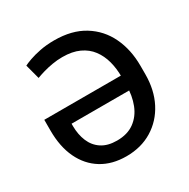

<svg xmlns="http://www.w3.org/2000/svg" viewBox="-167 -889 1032 1050"><g transform="rotate(-30 348.5 -363.5)"><path d="M310.4 -737.2Q421.9 -737.2 497.5 -690.5Q573.2 -643.8 611.7 -563.2Q650.2 -482.6 650.2 -381V-327.8Q650.2 -228.3 611 -152.3Q571.7 -76.3 501.2 -33.2Q430.8 9.9 337.7 9.9Q247.5 9.9 182.4 -30.2Q117.2 -70.3 82 -144.2Q46.9 -218 46.9 -319.6V-387.8H570.7V-294.7H165.5V-279.5Q165.8 -225.9 183.8 -182.9Q201.7 -139.9 239.3 -115.1Q277 -90.2 335.6 -90.2Q401.6 -90.2 445 -121.8Q488.3 -153.4 509.4 -207.2Q530.5 -261 530.5 -327.8V-381Q530.5 -432.5 518.3 -478.5Q506 -524.5 479.4 -560Q452.8 -595.5 409.3 -615.6Q365.8 -635.7 303.3 -635.7Q271 -635.7 239.9 -630.3Q208.8 -625 181.8 -617.2Q154.8 -609.4 134.6 -601.6L110.1 -693.5Q122.9 -700.3 151.3 -710.6Q179.7 -720.9 220.5 -729Q261.4 -737.2 310.4 -737.2Z"/></g></svg>

Font: InterMG Medium
Style: Regular
Weight: 500
Designer: Rasmus Andersson
Foundry: rsms
Version: Version 3.019;December 26, 2023;FontCreator 15.0.0.2955 64-b